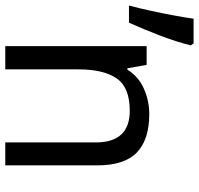

<svg xmlns="http://www.w3.org/2000/svg" viewBox="-33 -721 754 728"><g transform="rotate(90 344.0 -357.0)"><path d="M413 -546Q509 -546 558 -499Q607 -452 607 -349V0H520V-343Q520 -472 400 -472Q311 -472 277 -422Q243 -372 243 -278V0H155V-536H226L239 -463H244Q270 -505 316 -525.5Q362 -546 413 -546ZM145 -714 152 -703Q139 -650 114.5 -586Q90 -522 66 -469H1Q11 -506 20.5 -550Q30 -594 38 -636.5Q46 -679 51 -714Z"/></g></svg>

Font: Apis
Style: Regular
Weight: 400
Designer: Monotype Design Team
Foundry: Monotype Imaging Inc.
Version: Version 2.000; build 0001